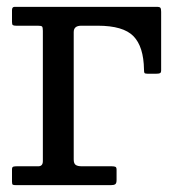

<svg xmlns="http://www.w3.org/2000/svg" viewBox="-20 -540 495 560"><path d="M90.5 -465C97.2 -465 101.2 -464.2 102.8 -462.5C104.2 -460.8 105 -456.7 105 -450V-70C105 -60 100.5 -55 91.5 -55H28.5C24.2 -55 20.8 -54.6 18.5 -53.8C16.2 -52.9 15 -50.3 15 -46V-10C15 -5 15.8 -2.1 17.5 -1.2C19.2 -0.4 22.5 0 27.5 0H303.5C309.5 0 313.8 -0.9 316.2 -2.8C318.8 -4.6 320 -8.7 320 -15V-45C320 -49.7 318.8 -52.5 316.5 -53.5C314.2 -54.5 310.7 -55 306 -55H219C210.7 -55 204.6 -56.3 200.8 -59C196.9 -61.7 195 -67 195 -75V-446.5C195 -458.8 202.3 -465 217 -465H265C314.7 -465 349.4 -454.8 369.2 -434.5C389.1 -414.2 399.3 -381.7 400 -337C400 -332.3 400.4 -329.2 401.2 -327.5C402.1 -325.8 405 -325 410 -325H436C440.7 -325 444.2 -325.5 446.5 -326.5C448.8 -327.5 450 -330.3 450 -335V-505.5C450 -511.2 449.3 -515 448 -517C446.7 -519 443.3 -520 438 -520H22.5C17.5 -520 15 -516.8 15 -510.5V-476C15 -471 15.8 -467.9 17.5 -466.8C19.2 -465.6 22.3 -465 27 -465Z"/></svg>

Font: Besley*
Style: Regular
Weight: 400
Designer: Owen Earl
Foundry: indestructible type*
Version: Version 3.000; ttfautohint (v1.8.3)